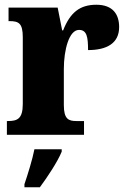

<svg xmlns="http://www.w3.org/2000/svg" viewBox="-20 -568 536 809"><path d="M9 0H334V-58H302C269 -58 249 -66 249 -125V-277C249 -358 271 -442 313 -442C346 -442 351 -412 351 -357C429 -357 482 -385 482 -454C482 -508 455 -548 386 -548C317 -548 276 -516 246 -440H242L223 -536H16V-479H20C59 -479 76 -470 76 -411V-130C76 -67 53 -58 13 -58H9ZM83 208V221H148C180 178 223 113 240 71V61H125C117 103 96 170 83 208Z"/></svg>

Font: Noto Serif Myanmar Condensed Black
Style: Regular
Weight: 900
Width: 3
Designer: Ben Mitchell and the Monotype Design Team
Foundry: Monotype Imaging Inc.
Version: Version 2.106